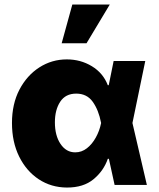

<svg xmlns="http://www.w3.org/2000/svg" viewBox="-20 -814 699 845"><path d="M274.1 11.4Q205.3 11 150.6 -25Q95.9 -61.1 64.3 -125Q32.7 -188.9 32.7 -272.7Q32.7 -356.5 65.5 -419.4Q98.4 -482.2 153.2 -517.4Q208.1 -552.6 274.1 -552.6Q334.9 -552.6 384.4 -522.5Q433.9 -492.5 454.5 -438.9H458.5L480.1 -545.5H619.3L562.9 -272.7L626.4 0H484.4L459.2 -115.1H454.5Q436.4 -62.5 391.9 -25.4Q347.3 11.7 274.1 11.4ZM425.1 -272.7 424.7 -274.1Q414.1 -329.5 388.3 -365.8Q362.6 -402 315.3 -402Q268.5 -402 245 -366.3Q221.6 -330.6 221.6 -275.6Q221.6 -217.3 246.4 -180.4Q271.3 -143.5 311.1 -143.5Q339.5 -143.5 362.6 -161.6Q385.7 -179.7 401.8 -209Q418 -238.3 424.7 -271.3ZM251.4 -623.6 298.3 -794H463.1L360.8 -623.6Z"/></svg>

Font: Inter UI Black
Style: Regular
Weight: 900
Designer: Rasmus Andersson
Foundry: rsms
Version: 3.2;8d6f07862